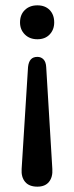

<svg xmlns="http://www.w3.org/2000/svg" viewBox="-20 -512 277 719"><path d="M120 187Q89 187 74 169Q59 151 61 121L85 -261Q87 -280 95.5 -289.5Q104 -299 120 -299Q134 -299 143 -289.5Q152 -280 153 -261L176 121Q178 151 163.5 169Q149 187 120 187ZM120 -365Q91 -365 73 -383Q55 -401 55 -428Q55 -457 73 -474.5Q91 -492 120 -492Q149 -492 166 -474.5Q183 -457 183 -428Q183 -401 166 -383Q149 -365 120 -365Z"/></svg>

Font: Nunito SemiBold
Style: Regular
Weight: 600
Designer: Vernon Adams
Foundry: Vernon Adams
Version: Version 3.602